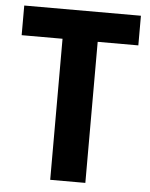

<svg xmlns="http://www.w3.org/2000/svg" viewBox="-52 -757 627 800"><g transform="rotate(5 261.5 -357.0)"><path d="M335 0V-590H505V-714H17V-590H188V0Z"/></g></svg>

Font: Noto Sans Thai Looped SemiCondensed
Style: Bold
Weight: 700
Width: 4
Designer: Sasikarn Vongin, Ben Mitchell
Foundry: The Fontpad Ltd
Version: Version 1.001